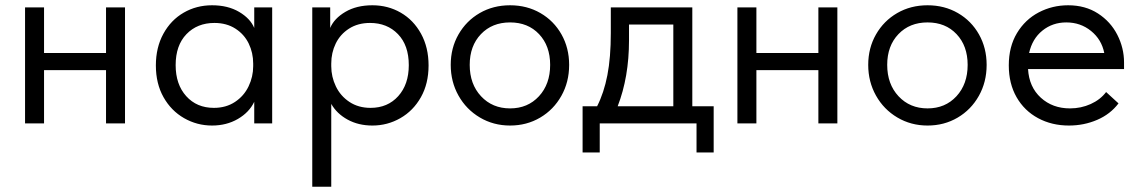

<svg xmlns="http://www.w3.org/2000/svg" viewBox="-20 -468 4312 728"><path d="M382 -440H454V0H382V-202H147V0H75V-440H147V-267H382Z M944 -440H1012V0H944V-82Q925 -42 882 -17Q839 8 784 8Q727 8 678 -20Q629 -48 600 -99.5Q571 -151 571 -220Q571 -288 599.5 -340Q628 -392 676.5 -420Q725 -448 784 -448Q844 -448 886.5 -423Q929 -398 944 -362ZM940 -217V-227Q940 -268 923 -303Q906 -338 872.5 -359.5Q839 -381 793 -381Q728 -381 687 -338.5Q646 -296 646 -221Q646 -148 686 -103.5Q726 -59 791 -59Q837 -59 871 -81.5Q905 -104 922.5 -140.5Q940 -177 940 -217Z M1605 -220Q1605 -151 1576 -99.5Q1547 -48 1498 -20Q1449 8 1392 8Q1339 8 1298 -14.5Q1257 -37 1236 -74V240H1164V-440H1232V-362Q1247 -398 1289.5 -423Q1332 -448 1392 -448Q1451 -448 1499.5 -420Q1548 -392 1576.5 -340Q1605 -288 1605 -220ZM1530 -221Q1530 -296 1489 -338.5Q1448 -381 1383 -381Q1337 -381 1303.5 -359.5Q1270 -338 1253 -303Q1236 -268 1236 -227V-217Q1236 -177 1253.5 -140.5Q1271 -104 1305 -81.5Q1339 -59 1385 -59Q1450 -59 1490 -103.5Q1530 -148 1530 -221Z M1689 -222Q1689 -286 1718.5 -337.5Q1748 -389 1799 -418.5Q1850 -448 1914 -448Q1978 -448 2029 -418.5Q2080 -389 2109 -337.5Q2138 -286 2138 -222Q2138 -157 2108.5 -104.5Q2079 -52 2028 -22Q1977 8 1914 8Q1851 8 1799.5 -22.5Q1748 -53 1718.5 -105.5Q1689 -158 1689 -222ZM2066 -222Q2066 -294 2024 -338.5Q1982 -383 1914 -383Q1846 -383 1803.5 -338.5Q1761 -294 1761 -222Q1761 -149 1804 -103Q1847 -57 1914 -57Q1981 -57 2023.5 -103Q2066 -149 2066 -222Z M2605 -65H2686V110H2621V0H2254V110H2189V-65H2244Q2270 -116 2283 -183Q2296 -250 2296 -343V-440H2605ZM2365 -315Q2365 -176 2322 -65H2533V-375H2365Z M3083 -440H3155V0H3083V-202H2848V0H2776V-440H2848V-267H3083Z M3272 -222Q3272 -286 3301.5 -337.5Q3331 -389 3382 -418.5Q3433 -448 3497 -448Q3561 -448 3612 -418.5Q3663 -389 3692 -337.5Q3721 -286 3721 -222Q3721 -157 3691.5 -104.5Q3662 -52 3611 -22Q3560 8 3497 8Q3434 8 3382.5 -22.5Q3331 -53 3301.5 -105.5Q3272 -158 3272 -222ZM3649 -222Q3649 -294 3607 -338.5Q3565 -383 3497 -383Q3429 -383 3386.5 -338.5Q3344 -294 3344 -222Q3344 -149 3387 -103Q3430 -57 3497 -57Q3564 -57 3606.5 -103Q3649 -149 3649 -222Z M4242 -206H3878Q3882 -138 3926.5 -97.5Q3971 -57 4037 -57Q4079 -57 4115.5 -73.5Q4152 -90 4174 -119L4221 -76Q4190 -35 4140 -13.5Q4090 8 4033 8Q3968 8 3916 -20Q3864 -48 3834.5 -99.5Q3805 -151 3805 -220Q3805 -291 3836 -342.5Q3867 -394 3918.5 -421Q3970 -448 4030 -448Q4095 -448 4143 -417Q4191 -386 4216.5 -336Q4242 -286 4242 -231ZM3882 -267H4167Q4157 -318 4117 -350.5Q4077 -383 4023 -383Q3971 -383 3932.5 -352Q3894 -321 3882 -267Z"/></svg>

Font: Tilda Sans
Style: Regular
Weight: 400
Designer: ParaType Ltd
Foundry: ParaType Ltd
Version: Version 1.002W